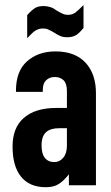

<svg xmlns="http://www.w3.org/2000/svg" viewBox="-20 -742 444 769"><path d="M364.3 -368.2V0H255.9V-43.9Q234.4 -16.6 214.8 -4.9Q196.3 7.8 163.1 7.8Q97.7 7.8 63.5 -35.2Q30.3 -77.1 30.3 -155.3Q30.3 -230.5 75.2 -269.5Q121.1 -309.6 204.1 -309.6H248V-377Q248 -406.2 235.4 -419.9Q221.7 -433.6 199.2 -433.6Q177.7 -433.6 164.1 -419.9Q151.4 -407.2 151.4 -381.8V-374H43.9V-377.9Q43.9 -457 87.9 -496.1Q132.8 -536.1 202.1 -536.1Q280.3 -536.1 322.3 -491.2Q364.3 -446.3 364.3 -368.2ZM248 -158.2V-228.5H217.8Q181.6 -228.5 165 -212.9Q146.5 -197.3 146.5 -160.2Q146.5 -126 159.2 -110.4Q172.9 -92.8 197.3 -92.8Q218.8 -92.8 233.4 -110.4Q248 -127.9 248 -158.2ZM88.9 -681.6Q107.4 -702.1 122.1 -710.9Q134.8 -717.8 155.3 -717.8Q168.9 -717.8 183.6 -712.9Q189.5 -710.9 195.3 -707.5Q201.2 -704.1 208 -699.2Q220.7 -691.4 232.4 -686.5Q240.2 -682.6 252.9 -682.6Q267.6 -682.6 280.3 -690.4Q291 -698.2 314.5 -721.7V-629.9Q294.9 -606.4 283.2 -600.6Q269.5 -592.8 249 -592.8Q233.4 -592.8 221.7 -597.7Q210 -602.5 195.3 -612.3Q188.5 -616.2 183.1 -619.1Q177.7 -622.1 172.9 -624Q165 -627.9 151.4 -627.9Q136.7 -627.9 123 -620.1Q116.2 -616.2 107.9 -608.4Q99.6 -600.6 88.9 -588.9Z"/></svg>

Font: Dinish Condensed
Style: Bold
Weight: 700
Width: 3
Designer: Bert Driehuis
Foundry: Playbeing
Version: Version 3.006; git-39231f3c-release